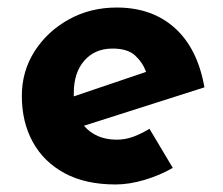

<svg xmlns="http://www.w3.org/2000/svg" viewBox="-20 -478 593 510"><path d="M287 12Q207 12 151.5 -18Q96 -48 67 -101Q38 -154 38 -223Q38 -289 72 -342Q106 -395 163 -426.5Q220 -458 290 -458Q384 -458 444.5 -403.5Q505 -349 523 -246L203 -144Q235 -107 290 -107Q313 -107 334.5 -115Q356 -123 377 -136L439 -32Q404 -12 363.5 0Q323 12 287 12ZM176 -231Q176 -226 176 -222L368 -287Q359 -312 339 -330.5Q319 -349 279 -349Q232 -349 204 -317Q176 -285 176 -231Z"/></svg>

Font: Synthetic
Style: Bold
Weight: 700
Designer: Santiago Orozco
Foundry: Typemade
Version: Version 2.000; ttfautohint (v1.8.4.7-5d5b)